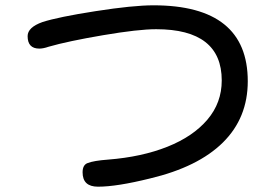

<svg xmlns="http://www.w3.org/2000/svg" viewBox="-20 -684 1040 723"><path d="M913 -378Q913 -240 819.5 -147.5Q726 -55 545 -12Q420 19 349 19Q291 19 291 -35Q291 -63 310 -70Q333 -79 387 -83Q514 -93 610.5 -131.5Q707 -170 761 -233.5Q815 -297 815 -381Q815 -574 568 -574Q501 -574 368.5 -551.5Q236 -529 163 -508Q143 -501 128 -501Q84 -501 84 -548Q84 -581 140 -601Q199 -620 340 -642Q481 -664 558 -664Q913 -664 913 -378Z"/></svg>

Font: 寒蝉全圆体
Style: Regular
Weight: 400
Designer: Warren2060
      Designed by Motoya company      

      [Varela Round]
      Joe Prince(Latin component); Avraham Cornf
Foundry: ChillType
Version: Version 3.200